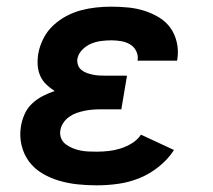

<svg xmlns="http://www.w3.org/2000/svg" viewBox="-20 -548 640 576"><path d="M270 8Q241 8 212.5 5Q184 2 157 -6Q130 -14 106.5 -28Q83 -42 67 -63.5Q51 -85 44.5 -113Q38 -141 43 -170Q46 -188 54 -206Q62 -224 76.5 -237.5Q91 -251 108.5 -260Q126 -269 144 -275Q131 -283 119 -294.5Q107 -306 100.5 -321Q94 -336 93 -353Q92 -370 95 -388Q99 -410 110 -432Q121 -454 139 -471Q157 -488 178.5 -499.5Q200 -511 222.5 -517Q245 -523 268 -525.5Q291 -528 314 -528Q340 -528 365 -525.5Q390 -523 413.5 -515.5Q437 -508 457.5 -495.5Q478 -483 491.5 -464Q505 -445 510.5 -420.5Q516 -396 512 -370L511 -366H392L393 -368Q395 -382 388.5 -395Q382 -408 370 -415Q358 -422 343.5 -424.5Q329 -427 314 -427Q299 -427 283.5 -425Q268 -423 253.5 -417Q239 -411 227 -399Q215 -387 212 -371Q211 -362 214 -353Q217 -344 224.5 -338Q232 -332 240.5 -329Q249 -326 258.5 -324Q268 -322 277.5 -321.5Q287 -321 297 -321H361L344 -220H280Q268 -220 256.5 -219Q245 -218 233 -215.5Q221 -213 209.5 -209Q198 -205 187.5 -197.5Q177 -190 170 -179.5Q163 -169 161 -157Q159 -144 163.5 -133Q168 -122 177.5 -115Q187 -108 198 -103.5Q209 -99 221 -96.5Q233 -94 245.5 -93.5Q258 -93 271 -93Q288 -93 306 -95Q324 -97 341.5 -102.5Q359 -108 375.5 -118Q392 -128 403 -144L502 -98Q484 -70 456.5 -48Q429 -26 398 -13.5Q367 -1 334.5 3.5Q302 8 270 8Z"/></svg>

Font: Iosevka Etoile
Style: Bold Italic
Weight: 700
Italic angle: -9°
Designer: Belleve Invis
Foundry: Belleve Invis
Version: Version 28.1.0; ttfautohint (v1.8.4)